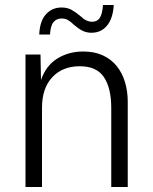

<svg xmlns="http://www.w3.org/2000/svg" viewBox="-20 -748 613 768"><path d="M82 0V-530H142L144 -428Q164 -486 209.5 -514Q255 -542 313 -542Q358 -542 391.5 -526.5Q425 -511 447 -483.5Q469 -456 480 -419.5Q491 -383 491 -341V0H425V-317Q425 -395 396 -439Q367 -483 299 -483Q230 -483 189 -439Q148 -395 148 -317V0ZM346 -617Q326 -617 310 -625Q294 -633 278 -647Q263 -661 252.5 -667.5Q242 -674 226 -674Q206 -674 194 -659.5Q182 -645 180 -610H137Q139 -663 163.5 -690.5Q188 -718 226 -718Q250 -718 266.5 -708.5Q283 -699 300 -685Q315 -671 326 -666Q337 -661 349 -661Q368 -661 378.5 -675.5Q389 -690 392 -728H435Q432 -675 408.5 -646Q385 -617 346 -617Z"/></svg>

Font: Geist Light
Style: Regular
Weight: 400
Designer: Basement.studio, Andrés Briganti, Mateo Zaragoza
Foundry: Basement.studio, Vercel, Andrés Briganti, Guido Ferreyra, Mateo Zaragoza
Version: Version 1.401